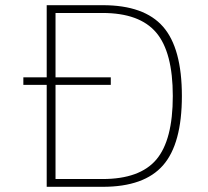

<svg xmlns="http://www.w3.org/2000/svg" viewBox="-20 -720 801 740"><path d="M376 0H160V-393H70V-422H160V-700H376Q536 -700 608.5 -617Q681 -534 681 -350Q681 -166 608.5 -83Q536 0 376 0ZM375 -670H194V-422H407V-393H194V-30H375Q519 -30 582.5 -105Q646 -180 646 -350Q646 -519 582 -594.5Q518 -670 375 -670Z"/></svg>

Font: Fivo Sans Thin
Style: Regular
Weight: 250
Foundry: Alexander Slobzheninov
Version: 1.0